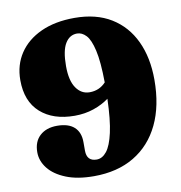

<svg xmlns="http://www.w3.org/2000/svg" viewBox="-82 -796 839 892"><g transform="rotate(-10 337.0 -350.0)"><path d="M290.5 20Q212.5 20 158.8 -1.8Q105 -23.5 77.2 -58.8Q49.5 -94 49.5 -135Q49.5 -185 79.8 -212.8Q110 -240.5 161 -240.5Q214 -240.5 241.5 -215.8Q269 -191 269 -144.5V-104.5Q269 -54 316 -54Q342.5 -54 363.2 -80Q384 -106 397.2 -165Q410.5 -224 413.5 -323.5Q382.5 -300.5 340.8 -286.2Q299 -272 251 -272Q149.5 -272 89.8 -325.2Q30 -378.5 30 -478.5Q30 -550 66.2 -604.5Q102.5 -659 169.2 -689.5Q236 -720 327.5 -720Q429.5 -720 500 -676.8Q570.5 -633.5 607.2 -555.5Q644 -477.5 644 -373Q644 -250.5 601.8 -162.5Q559.5 -74.5 480.2 -27.2Q401 20 290.5 20ZM250.5 -506Q250.5 -437.5 274.8 -402.5Q299 -367.5 338 -367.5Q384 -367.5 414.5 -400.5Q413.5 -499 401.2 -552.2Q389 -605.5 369.5 -626Q350 -646.5 327 -646.5Q291.5 -646.5 271 -612.5Q250.5 -578.5 250.5 -506Z"/></g></svg>

Font: Fraunces 9pt Soft Black
Style: Regular
Weight: 900
Version: Version 1.000;[b76b70a41]